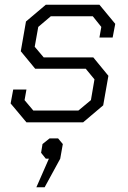

<svg xmlns="http://www.w3.org/2000/svg" viewBox="-20 -518 544 813"><path d="M25 -80 36 -139H92L84 -94L121 -50H312L365 -94L380 -182L343 -227H129L68 -301L90 -427L174 -498H401L468 -417L457 -359H401L409 -404L373 -449H195L142 -404L127 -320L165 -275H375L439 -197L417 -72L332 0H92ZM187 154H174L154 129L160 92L190 68H226L246 92L235 154L169 275H134Z"/></svg>

Font: Chakra Petch Light
Style: Italic
Weight: 300
Italic angle: -10°
Designer: Katatrad Aksorn Co.,Ltd.
Foundry: Cadson Demak Co.,Ltd.
Version: Version 1.000; ttfautohint (v1.6)